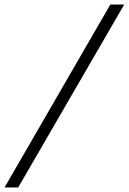

<svg xmlns="http://www.w3.org/2000/svg" viewBox="-20 -720 566 844"><path d="M526 -700 60 104H0L465 -700Z"/></svg>

Font: Kulim Park Light
Style: Italic
Weight: 300
Italic angle: -8°
Designer: Noponies / Dale Sattler
Foundry: Noponies
Version: Version 1.000; ttfautohint (v1.8.3)